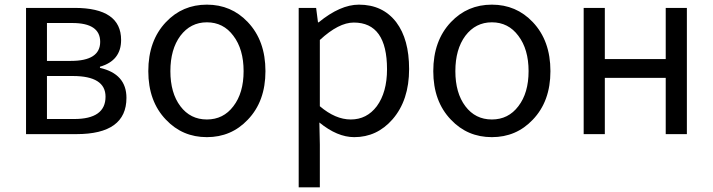

<svg xmlns="http://www.w3.org/2000/svg" viewBox="-20 -577 3067 826"><path d="M92 -543H301Q501 -543 501 -405Q501 -316 410 -290V-285Q524 -259 524 -156Q524 0 309 0H92ZM285 -315Q411 -315 411 -397Q411 -478 291 -478H182V-315ZM299 -65Q434 -65 434 -161Q434 -250 293 -250H182V-65Z M694 -62Q618 -141 618 -271Q618 -402 694 -482Q765 -557 870 -557Q975 -557 1046 -482Q1122 -402 1122 -271Q1122 -141 1046 -62Q975 13 870 13Q765 13 694 -62ZM984 -120Q1028 -177 1028 -271Q1028 -365 984 -423Q941 -481 870 -481Q800 -481 756 -423Q713 -365 713 -271Q713 -177 756 -120Q799 -63 870 -63Q941 -63 984 -120Z M1265 -543H1340L1348 -481H1351Q1444 -557 1524 -557Q1627 -557 1685 -481Q1740 -408 1740 -280Q1740 -146 1669 -64Q1602 13 1504 13Q1431 13 1354 -50L1356 45V229H1265ZM1601 -120Q1645 -180 1645 -279Q1645 -480 1502 -480Q1437 -480 1356 -405V-120Q1423 -63 1489 -63Q1558 -63 1601 -120Z M1920 -62Q1844 -141 1844 -271Q1844 -402 1920 -482Q1991 -557 2096 -557Q2201 -557 2272 -482Q2348 -402 2348 -271Q2348 -141 2272 -62Q2201 13 2096 13Q1991 13 1920 -62ZM2210 -120Q2254 -177 2254 -271Q2254 -365 2210 -423Q2167 -481 2096 -481Q2026 -481 1982 -423Q1939 -365 1939 -271Q1939 -177 1982 -120Q2025 -63 2096 -63Q2167 -63 2210 -120Z M2491 -543H2582V-323H2844V-543H2935V0H2844V-242H2582V0H2491Z"/></svg>

Font: KaiGen Gothic CN Regular
Style: Regular
Weight: 400
Designer: Ryoko NISHIZUKA  (kana & ideographs); Paul D. Hunt (Latin, Greek & Cyrillic); Wenlong ZHANG  (bopomofo); Sandoll Communi
Foundry: Adobe Systems Incorporated
Version: Version 1.002.20150501